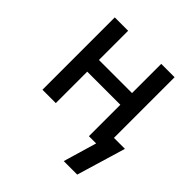

<svg xmlns="http://www.w3.org/2000/svg" viewBox="-188 -658 976 976"><g transform="rotate(45 300.0 -170.0)"><path d="M418 180 471 0H419V-226H181V0H85V-520H181V-310H419V-520H515V-84H594L515 180Z"/></g></svg>

Font: Iosevka Fixed Curly Md Ex
Style: Regular
Weight: 500
Width: 7
Monospace: yes
Designer: Belleve Invis
Foundry: Belleve Invis
Version: Version 30.1.2